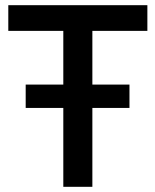

<svg xmlns="http://www.w3.org/2000/svg" viewBox="-20 -720 599 740"><path d="M79 -304V-394H224V-601H12V-700H548V-601H336V-394H479V-304H336V0H224V-304Z"/></svg>

Font: Georama Medium
Style: Regular
Weight: 500
Designer: Jean-Baptiste Levee
Foundry: Production Type
Version: Version 1.000